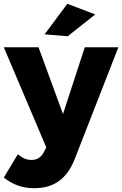

<svg xmlns="http://www.w3.org/2000/svg" viewBox="-32 -790 644 1012"><path d="M148 202Q103 202 64 188.5Q25 175 -12 146L62 23Q81 39 98 46Q115 53 134 53Q178 53 199 12L212 -13L-12 -541H171L300 -189L415 -541H592L360 53Q329 129 277 165.5Q225 202 148 202ZM323 -770 470 -714 325 -599 203 -609Z"/></svg>

Font: Montserrat V1
Style: Bold
Weight: 700
Designer: Julieta Ulanovsky
Foundry: Julieta Ulanovsky
Version: Version 6.001